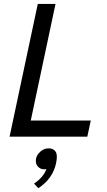

<svg xmlns="http://www.w3.org/2000/svg" viewBox="-20 -696 545 978"><path d="M424.8 0H28.8L172.4 -675.8H262.7L136.7 -82H442.4ZM175.3 262.7 153.3 239.3Q201.2 207 216.3 165.5Q210.9 166.5 206.1 166.5Q184.1 166.5 171.4 150.4Q162.6 140.1 162.6 123Q162.6 95.7 187.5 74.7Q205.6 59.6 228.5 59.6Q251.5 59.6 262.7 75.7Q269.5 85.4 269.5 103.5Q269.5 116.7 265.6 135.3Q249 213.9 175.3 262.7Z"/></svg>

Font: Cadman
Style: Italic
Weight: 400
Italic angle: -12°
Designer: Paul James MIller
Foundry: High-Logic / Made with FontCreator
Version: Version 2.114;March 28, 2021;FontCreator 13.0.0.2683 64-bit